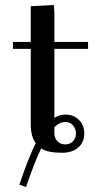

<svg xmlns="http://www.w3.org/2000/svg" viewBox="-20 -608 417 774"><path d="M32.2 -411.1V-439H104V-583L196.8 -587.9L199.2 -561V-439H335V-411.1H199.2V-132.8Q219.7 -146 243.2 -146Q277.3 -146 298.6 -124.5Q319.8 -103 319.8 -69.8Q319.8 -35.6 296.1 -13.9Q272.5 7.8 230 7.8Q170.9 7.8 146 -9.8Q117.7 48.8 85 146L58.1 136.2Q96.2 23.9 124 -30.8Q104 -57.6 104 -106.9V-411.1ZM199.2 -69.8Q199.2 -51.3 211.4 -38.6Q223.6 -25.9 243.2 -25.9Q262.7 -25.9 274.4 -38.6Q286.1 -51.3 286.1 -69.8Q286.1 -88.9 274.4 -102.5Q262.7 -116.2 243.2 -116.2Q220.2 -116.2 199.2 -95.2Z"/></svg>

Font: Dehuti
Style: Bold
Weight: 700
Version: Version 1.2